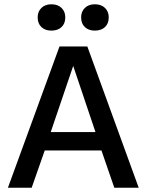

<svg xmlns="http://www.w3.org/2000/svg" viewBox="-20 -877 685 897"><path d="M628 0H514L454 -174H189L128 0H17L258 -660H388ZM217 -260H426L322 -569ZM220 -857Q250 -857 267.5 -840Q285 -823 285 -796Q285 -767 267.5 -750.5Q250 -734 220 -734Q191 -734 173.5 -750.5Q156 -767 156 -796Q156 -823 173.5 -840Q191 -857 220 -857ZM423 -857Q453 -857 470.5 -840Q488 -823 488 -796Q488 -767 470.5 -750.5Q453 -734 423 -734Q394 -734 376.5 -750.5Q359 -767 359 -796Q359 -823 376.5 -840Q394 -857 423 -857Z"/></svg>

Font: Kantumruy Pro Medium
Style: Regular
Weight: 500
Designer: Sovichet Tep
Foundry: Sovichet Tep
Version: Version 1.002